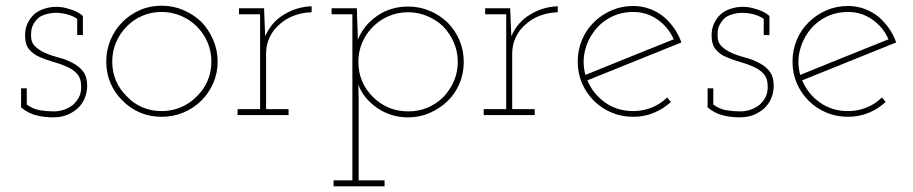

<svg xmlns="http://www.w3.org/2000/svg" viewBox="-20 -404 3204 674"><path d="M258 -29Q272 -44 279 -63.5Q286 -83 286 -102Q286 -135 271.5 -153.5Q257 -172 235 -183Q213 -195 187.5 -201.5Q162 -208 139 -218Q118 -227 103 -241.5Q88 -256 89 -283Q89 -304 97 -318.5Q105 -333 117 -343Q129 -351 145 -355Q161 -359 174 -359Q195 -359 214.5 -354Q234 -349 251 -338V-281H271V-348Q262 -356 251.5 -361.5Q241 -367 228 -371Q212 -376 201.5 -378Q191 -380 176 -380Q157 -380 136 -373.5Q115 -367 100 -354Q86 -341 77 -322.5Q68 -304 68 -279Q68 -248 82.5 -230.5Q97 -213 119 -204Q141 -194 166.5 -187Q192 -180 214 -170Q236 -161 250.5 -145Q265 -129 265 -99Q265 -77 256.5 -61.5Q248 -46 235 -35Q220 -24 203.5 -18.5Q187 -13 169 -13Q144 -13 120 -17Q96 -21 74 -37V-94H54V-27Q79 -6 108 1Q137 8 166 8Q197 8 220 -2.5Q243 -13 258 -29Z M687 -51Q713 -77 728.5 -112Q744 -147 744 -188Q744 -228 728.5 -264Q713 -300 687 -327Q660 -353 624 -368.5Q588 -384 548 -384Q506 -384 471 -368.5Q436 -353 410 -327Q383 -300 368 -264Q353 -228 353 -188Q353 -147 368 -112Q383 -77 410 -51Q436 -24 471 -9Q506 6 548 6Q588 6 624 -9Q660 -24 687 -51ZM425 -66Q401 -89 387.5 -120Q374 -151 374 -188Q374 -224 387.5 -255.5Q401 -287 425 -311Q448 -335 479.5 -348.5Q511 -362 547 -362Q583 -362 615 -348.5Q647 -335 671 -311Q695 -287 708.5 -255.5Q722 -224 722 -188Q722 -151 708.5 -120Q695 -89 671 -66Q647 -41 615 -27.5Q583 -14 547 -14Q511 -14 479.5 -27.5Q448 -41 425 -66Z M993 0V-21H914V-216Q914 -247 927 -274Q940 -301 962 -319Q984 -339 1013 -349.5Q1042 -360 1074 -361V-382Q1048 -381 1024 -374Q1000 -367 979 -354Q956 -341 939 -321.5Q922 -302 911 -277Q910 -291 910 -299.5Q910 -308 909 -322L907 -375H819V-354H893V-21H814V0Z M1151 250H1330V229H1239V-57Q1239 -70 1238.5 -82Q1238 -94 1238 -107Q1247 -82 1264 -61.5Q1281 -41 1304 -25Q1327 -9 1354.5 -0.5Q1382 8 1413 8Q1453 8 1488.5 -7.5Q1524 -23 1551 -49Q1578 -75 1593 -110.5Q1608 -146 1608 -187Q1608 -227 1593 -262.5Q1578 -298 1551 -325Q1524 -351 1488.5 -366Q1453 -381 1413 -381Q1351 -381 1303.5 -348Q1256 -315 1236 -264Q1236 -291 1234.5 -319.5Q1233 -348 1233 -375H1144V-354H1217V229H1151ZM1413 -361Q1448 -361 1480 -347.5Q1512 -334 1536 -311Q1559 -287 1573 -255Q1587 -223 1587 -187Q1587 -150 1573 -118.5Q1559 -87 1536 -63Q1512 -39 1480.5 -26Q1449 -13 1413 -13Q1376 -13 1345 -26Q1314 -39 1290 -63Q1265 -87 1251.5 -118.5Q1238 -150 1238 -187Q1238 -223 1251.5 -254.5Q1265 -286 1289 -310Q1313 -334 1344.5 -347.5Q1376 -361 1413 -361Z M1857 0V-21H1778V-216Q1778 -247 1791 -274Q1804 -301 1826 -319Q1848 -339 1877 -349.5Q1906 -360 1938 -361V-382Q1912 -381 1888 -374Q1864 -367 1843 -354Q1820 -341 1803 -321.5Q1786 -302 1775 -277Q1774 -291 1774 -299.5Q1774 -308 1773 -322L1771 -375H1683V-354H1757V-21H1678V0Z M2203 -362Q2250 -362 2288 -335.5Q2326 -309 2345 -266Q2268 -235 2190.5 -204Q2113 -173 2035 -141Q2024 -182 2032.5 -221.5Q2041 -261 2064 -292Q2087 -324 2123 -343Q2159 -362 2203 -362ZM2335 -46 2322 -62Q2299 -39 2268 -26.5Q2237 -14 2203 -14Q2147 -14 2104.5 -44Q2062 -74 2042 -122Q2125 -156 2207 -188.5Q2289 -221 2372 -255Q2362 -283 2346 -305.5Q2330 -328 2310 -345Q2288 -363 2260.5 -373Q2233 -383 2203 -383Q2162 -383 2126.5 -367.5Q2091 -352 2065 -326Q2038 -300 2023 -264Q2008 -228 2008 -188Q2008 -147 2023 -112Q2038 -77 2065 -50Q2091 -24 2126.5 -9Q2162 6 2203 6Q2242 6 2275.5 -8Q2309 -22 2335 -46Z M2668 -29Q2682 -44 2689 -63.5Q2696 -83 2696 -102Q2696 -135 2681.5 -153.5Q2667 -172 2645 -183Q2623 -195 2597.5 -201.5Q2572 -208 2549 -218Q2528 -227 2513 -241.5Q2498 -256 2499 -283Q2499 -304 2507 -318.5Q2515 -333 2527 -343Q2539 -351 2555 -355Q2571 -359 2584 -359Q2605 -359 2624.5 -354Q2644 -349 2661 -338V-281H2681V-348Q2672 -356 2661.5 -361.5Q2651 -367 2638 -371Q2622 -376 2611.5 -378Q2601 -380 2586 -380Q2567 -380 2546 -373.5Q2525 -367 2510 -354Q2496 -341 2487 -322.5Q2478 -304 2478 -279Q2478 -248 2492.5 -230.5Q2507 -213 2529 -204Q2551 -194 2576.5 -187Q2602 -180 2624 -170Q2646 -161 2660.5 -145Q2675 -129 2675 -99Q2675 -77 2666.5 -61.5Q2658 -46 2645 -35Q2630 -24 2613.5 -18.5Q2597 -13 2579 -13Q2554 -13 2530 -17Q2506 -21 2484 -37V-94H2464V-27Q2489 -6 2518 1Q2547 8 2576 8Q2607 8 2630 -2.5Q2653 -13 2668 -29Z M2957 -362Q3004 -362 3042 -335.5Q3080 -309 3099 -266Q3022 -235 2944.5 -204Q2867 -173 2789 -141Q2778 -182 2786.5 -221.5Q2795 -261 2818 -292Q2841 -324 2877 -343Q2913 -362 2957 -362ZM3089 -46 3076 -62Q3053 -39 3022 -26.5Q2991 -14 2957 -14Q2901 -14 2858.5 -44Q2816 -74 2796 -122Q2879 -156 2961 -188.5Q3043 -221 3126 -255Q3116 -283 3100 -305.5Q3084 -328 3064 -345Q3042 -363 3014.5 -373Q2987 -383 2957 -383Q2916 -383 2880.5 -367.5Q2845 -352 2819 -326Q2792 -300 2777 -264Q2762 -228 2762 -188Q2762 -147 2777 -112Q2792 -77 2819 -50Q2845 -24 2880.5 -9Q2916 6 2957 6Q2996 6 3029.5 -8Q3063 -22 3089 -46Z"/></svg>

Font: Josefin Slab Thin ExtraLight
Style: Regular
Weight: 250
Version: Version 2.000